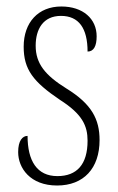

<svg xmlns="http://www.w3.org/2000/svg" viewBox="-20 -562 365 592"><path d="M156 10C238 10 287 -43 287 -130C287 -194 263 -241 185 -289C119 -330 90 -366 90 -421C90 -472 113 -513 168 -513C223 -513 250 -475 250 -403C269 -403 278 -420 278 -450C278 -504 236 -542 169 -542C98 -542 53 -493 53 -418C53 -348 82 -310 165 -254C234 -210 250 -174 250 -128C250 -55 217 -19 157 -19C94 -19 65 -66 65 -143C49 -143 36 -128 36 -93C36 -44 73 10 156 10Z"/></svg>

Font: Noto Serif Georgian ExtraCondensed ExtraLight
Style: Regular
Weight: 200
Width: 2
Designer: Monotype Design Team, Akaki Razmadze
Foundry: Google LLC
Version: Version 2.003